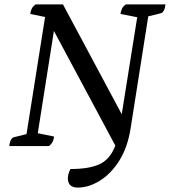

<svg xmlns="http://www.w3.org/2000/svg" viewBox="-20 -661 769 869"><path d="M332 188Q287 188 287 145Q287 136 290.5 124.5Q294 113 299 104Q385 104 432 81.5Q479 59 502 -2L224 -521L151 -58L225 -43Q223 -28 218 -18.5Q213 -9 202 0H22Q26 -35 43 -40L100 -54L184 -584L117 -598Q119 -613 124 -622.5Q129 -632 141 -641H265L531 -144L601 -583L525 -598Q528 -613 532.5 -622.5Q537 -632 549 -641H729Q725 -606 708 -601L651 -587L571 -79Q557 8 519 67.5Q481 127 431 157.5Q381 188 332 188Z"/></svg>

Font: Petrona Medium
Style: Italic
Weight: 500
Italic angle: -9°
Designer: Ringo R. Seeber
Foundry: Ringo R. Seeber
Version: Version 2.001; ttfautohint (v1.8.3)